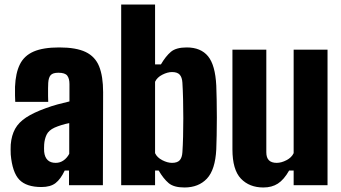

<svg xmlns="http://www.w3.org/2000/svg" viewBox="-20 -820 1511 850"><path d="M163.5 8Q97 8 65.8 -24.2Q34.5 -56.5 27.5 -136Q27 -145 27 -158Q27 -171 27.5 -180Q31 -221 47 -249.8Q63 -278.5 95.8 -300Q128.5 -321.5 182.5 -341Q209.5 -351 234.8 -357.8Q260 -364.5 287.5 -371V-448Q287.5 -472 277.8 -485Q268 -498 238.5 -498Q214 -498 204.5 -487.5Q195 -477 193.5 -453Q193 -446 192.8 -429.2Q192.5 -412.5 192.8 -395.2Q193 -378 193.5 -369H47.5Q47 -374.5 46.5 -397Q46 -419.5 46.5 -436Q49 -496.5 68 -535Q87 -573.5 129 -591.8Q171 -610 242.5 -610Q317 -610 359.2 -589.8Q401.5 -569.5 419 -525.8Q436.5 -482 436.5 -412L435.5 0H285.5V-65H266.5Q248.5 -27 226 -9.5Q203.5 8 163.5 8ZM226.5 -99Q246 -99 261.5 -110Q277 -121 286.5 -139V-275Q268.5 -271.5 251.8 -266.2Q235 -261 221.5 -255Q195.5 -243 186.2 -223.5Q177 -204 175.5 -180Q175 -170.5 175 -163Q175 -155.5 175.5 -148Q178 -124 190.8 -111.5Q203.5 -99 226.5 -99Z M796.5 10Q749.5 10 726.5 -9.5Q703.5 -29 682.5 -65H666.5V0H516.5V-800H666.5V-535H692.5Q713.5 -571 736.5 -590.5Q759.5 -610 806.5 -610Q869 -610 901 -571Q933 -532 937.5 -441Q938.5 -417.5 939.2 -379.8Q940 -342 940 -300Q940 -258 939.2 -220.2Q938.5 -182.5 937.5 -159Q933 -68.5 896 -29.2Q859 10 796.5 10ZM741.5 -99Q765 -99 775.5 -110.5Q786 -122 787.5 -146Q789.5 -175.5 790.5 -214.5Q791.5 -253.5 791.5 -296.5Q791.5 -339.5 790.5 -380.5Q789.5 -421.5 787.5 -454Q786 -478 775.5 -489.5Q765 -501 741.5 -501Q721.5 -501 698.5 -489.2Q675.5 -477.5 666.5 -458V-142Q675.5 -122.5 698.5 -110.8Q721.5 -99 741.5 -99Z M1146 10Q1084 10 1046.5 -29.2Q1009 -68.5 1009 -159V-600H1159V-146Q1159 -122 1170.5 -110.5Q1182 -99 1205 -99Q1225.5 -99 1248.2 -110.8Q1271 -122.5 1280 -142V-600H1430V0H1280V-65H1260Q1237 -24.5 1210.2 -7.2Q1183.5 10 1146 10Z"/></svg>

Font: Big Shoulders Display Thin Black
Style: Regular
Weight: 900
Version: Version 2.002